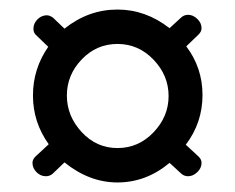

<svg xmlns="http://www.w3.org/2000/svg" viewBox="-20 -672 492 402"><path d="M48 -331Q48 -338 54 -344L82 -370Q49 -416 49 -472Q49 -528 81 -574L55 -599Q50 -604 50 -612Q50 -623 58.5 -631.5Q67 -640 78 -640Q84 -640 91 -635L115 -612Q165 -652 226 -652Q285 -652 335 -613L360 -636Q366 -641 374 -641Q384 -641 393 -632.5Q402 -624 402 -613Q402 -606 396 -600L370 -575Q404 -530 404 -473Q404 -415 369 -369L396 -344Q402 -338 402 -331Q402 -320 393 -311.5Q384 -303 374 -303Q366 -303 360 -308L335 -331Q286 -290 226 -290Q167 -290 115 -332L90 -308Q84 -303 76 -303Q65 -303 56.5 -311.5Q48 -320 48 -331ZM151 -547.5Q120 -515 120 -472Q120 -429 151 -395.5Q182 -362 226 -362Q270 -362 301.5 -395Q333 -428 333 -471Q333 -514 301.5 -547Q270 -580 226 -580Q182 -580 151 -547.5Z"/></svg>

Font: Terminal Dosis
Style: Bold
Weight: 700
Designer: EdgarTolentino, PabloImpallari, IginoMarini
Foundry: EdgarTolentino, PabloImpallari, IginoMarini
Version: Version 1.006